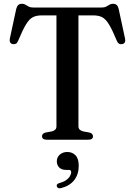

<svg xmlns="http://www.w3.org/2000/svg" viewBox="-20 -740 715 1017"><path d="M158.5 -700H516.5Q533 -700 542.8 -705.2Q552.5 -710.5 560.2 -715.2Q568 -720 578 -720Q590.5 -720 597.8 -713.8Q605 -707.5 608.5 -693L642.5 -535Q645 -523 641.2 -515.8Q637.5 -508.5 627.5 -506.5Q618.5 -504.5 611.2 -508.2Q604 -512 599.5 -522.5Q575.5 -580.5 558 -609.5Q540.5 -638.5 521.8 -648.5Q503 -658.5 474.5 -658.5H395.5V-71Q395.5 -60 402 -53.5Q408.5 -47 420.5 -44L453.5 -38Q472.5 -33 472.5 -18Q472.5 0 448 0H227Q214.5 0 208.5 -5Q202.5 -10 202.5 -18Q202.5 -33 221.5 -38L254.5 -44Q266.5 -47 272.8 -53.5Q279 -60 279 -71V-658.5H200.5Q172 -658.5 153.2 -648.5Q134.5 -638.5 117 -609.5Q99.5 -580.5 75.5 -522.5Q71 -512 63.8 -508.2Q56.5 -504.5 47 -506.5Q37.5 -508.5 33.8 -515.8Q30 -523 32 -535L66 -693Q70 -707.5 77 -713.8Q84 -720 97 -720Q107 -720 114.5 -715.2Q122 -710.5 132 -705.2Q142 -700 158.5 -700ZM330.5 160Q306 160 293.5 147Q281 134 281 115Q281 92.5 297 78.8Q313 65 336.5 65Q363 65 380 82.8Q397 100.5 397 138Q397 183.5 373.2 214Q349.5 244.5 303 256.5Q294 258.5 288.5 256Q283 253.5 281 247.5Q279 241.5 282.2 236.8Q285.5 232 294 230Q316 224 329.8 214.5Q343.5 205 350.2 193.5Q357 182 357 171.5Q357 160 344.5 160Z"/></svg>

Font: Fraunces Wonky
Style: Regular
Weight: 400
Version: Version 1.000;[b76b70a41]